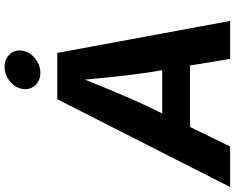

<svg xmlns="http://www.w3.org/2000/svg" viewBox="-132 -878 989 808"><g transform="rotate(-90 362.0 -474.5)"><path d="M-21.6 0 347.9 -727.5H542.8L677.4 0H517.7L459.5 -351Q450 -416.5 441.4 -498.6Q432.8 -580.8 424.7 -676.2H457.1Q419.1 -582.8 385.4 -500.9Q351.6 -418.9 319.8 -351L149 0ZM161.8 -168.8 181 -285.8H569.1L549.8 -168.8ZM459.1 -798.7Q426 -798.7 406.1 -820.8Q386.3 -842.9 391.3 -873.9Q396.4 -905.5 423.8 -927.4Q451.1 -949.2 484.2 -949.2Q517.5 -949.2 537.4 -927.3Q557.2 -905.5 552 -873.9Q546.9 -843 519.7 -820.8Q492.4 -798.7 459.1 -798.7Z"/></g></svg>

Font: Adwaita Sans
Style: Italic
Weight: 400
Italic angle: -9.39999°
Designer: Rasmus Andersson
Foundry: rsms
Version: Version 4.001;git-9221beed3